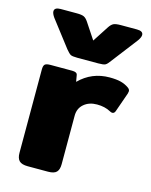

<svg xmlns="http://www.w3.org/2000/svg" viewBox="-112 -815 699 888"><g transform="rotate(15 237.0 -371.0)"><path d="M145 -570 49 -695Q37 -712 37 -723Q37 -742 67 -742H144Q168 -742 178.5 -737Q189 -732 199 -717L250 -640L300 -717Q310 -732 320.5 -737Q331 -742 355 -742H432Q462 -742 462 -723Q462 -712 450 -695L354 -570Q342 -553 333.5 -548.5Q325 -544 300 -544H199Q175 -544 167 -548.5Q159 -553 145 -570ZM55 -50V-449Q55 -467 61.5 -473.5Q68 -480 89 -480H192Q204 -480 210.5 -476.5Q217 -473 218 -464L223 -435Q283 -495 368 -495Q401 -495 422 -489.5Q443 -484 460 -472Q470 -465 470 -456Q470 -453 468 -445L436 -354Q432 -340 421 -340Q416 -340 409 -344Q382 -359 344 -359Q306 -359 281.5 -338Q257 -317 257 -282V-50Q257 -24 245.5 -12Q234 0 205 0H108Q79 0 67 -12Q55 -24 55 -50Z"/></g></svg>

Font: Mitr SemiBold
Style: Regular
Weight: 600
Designer: Thanarat Vachiruckul
Foundry: Cadson Demak
Version: Version 1.002